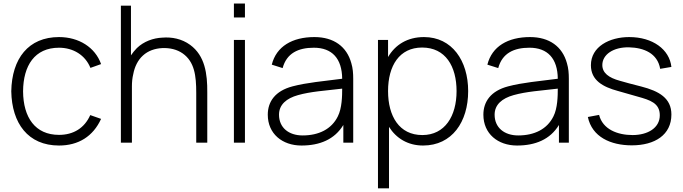

<svg xmlns="http://www.w3.org/2000/svg" viewBox="-20 -781 3738 1051"><path d="M533.3 -430.2C501 -521.9 411.5 -578.1 303.1 -578.1C135.4 -578.1 44.8 -460.4 41.7 -281.2C44.8 -106.3 133.3 15.6 303.1 15.6C409.4 15.6 489.6 -34.4 533.3 -130.2L474 -151C442.7 -80.2 382.3 -42.7 303.1 -42.7C172.9 -42.7 107.3 -137.5 106.3 -281.2C107.3 -421.9 169.8 -519.8 303.1 -519.8C381.2 -519.8 446.9 -479.2 475 -409.4Z M1020.8 -535.4C975 -568.8 920.8 -579.2 868.8 -575C818.8 -572.9 766.7 -554.2 729.2 -517.7C716.7 -505.2 706.2 -491.7 696.9 -478.1V-750H641.7V0H702.1V-308.3C702.1 -331.2 704.2 -354.2 709.4 -375C716.7 -414.6 734.4 -452.1 762.5 -477.1C790.6 -503.1 828.1 -515.6 866.7 -517.7C909.4 -519.8 949 -510.4 980.2 -488.5C1044.8 -442.7 1054.2 -366.7 1054.2 -272.9V0H1114.6V-274C1115.6 -377.1 1102.1 -476 1020.8 -535.4Z M1260.4 -761.5V-685.4H1320.8V-761.5ZM1260.4 -562.5H1320.8V0H1260.4Z M1913.5 0V-349C1913.5 -380.2 1911.5 -407.3 1903.1 -435.4C1878.1 -526 1807.3 -578.1 1701 -578.1C1580.2 -578.1 1492.7 -527.1 1467.7 -427.1L1527.1 -408.3C1549 -489.6 1612.5 -519.8 1697.9 -519.8C1797.9 -519.8 1852.1 -460.4 1853.1 -350C1750 -336.5 1660.4 -329.2 1581.2 -308.3C1486.5 -283.3 1445.8 -225 1445.8 -153.1C1445.8 -49 1525 15.6 1630.2 15.6C1730.2 15.6 1811.5 -17.7 1859.4 -96.9V0ZM1829.2 -143.8C1794.8 -74 1725 -39.6 1636.5 -39.6C1560.4 -39.6 1507.3 -82.3 1507.3 -153.1C1507.3 -208.3 1547.9 -242.7 1611.5 -260.4C1682.3 -280.2 1757.3 -284.4 1853.1 -295.8C1853.1 -256.2 1852.1 -188.5 1829.2 -143.8Z M2301 -578.1C2210.4 -578.1 2143.8 -536.5 2104.2 -468.8V-562.5H2049V250H2109.4V-86.5C2149 -24 2212.5 15.6 2295.8 15.6C2454.2 15.6 2542.7 -113.5 2542.7 -282.3C2542.7 -449 2454.2 -578.1 2301 -578.1ZM2291.7 -41.7C2165.6 -41.7 2104.2 -144.8 2104.2 -282.3C2104.2 -421.9 2166.7 -520.8 2290.6 -520.8C2418.8 -520.8 2479.2 -417.7 2479.2 -282.3C2479.2 -145.8 2415.6 -41.7 2291.7 -41.7Z M3093.8 0V-349C3093.8 -380.2 3091.7 -407.3 3083.3 -435.4C3058.3 -526 2987.5 -578.1 2881.2 -578.1C2760.4 -578.1 2672.9 -527.1 2647.9 -427.1L2707.3 -408.3C2729.2 -489.6 2792.7 -519.8 2878.1 -519.8C2978.1 -519.8 3032.3 -460.4 3033.3 -350C2930.2 -336.5 2840.6 -329.2 2761.5 -308.3C2666.7 -283.3 2626 -225 2626 -153.1C2626 -49 2705.2 15.6 2810.4 15.6C2910.4 15.6 2991.7 -17.7 3039.6 -96.9V0ZM3009.4 -143.8C2975 -74 2905.2 -39.6 2816.7 -39.6C2740.6 -39.6 2687.5 -82.3 2687.5 -153.1C2687.5 -208.3 2728.1 -242.7 2791.7 -260.4C2862.5 -280.2 2937.5 -284.4 3033.3 -295.8C3033.3 -256.2 3032.3 -188.5 3009.4 -143.8Z M3655.2 -414.6C3644.8 -510.4 3553.1 -578.1 3424 -578.1C3316.7 -578.1 3214.6 -526 3214.6 -424C3214.6 -340.6 3281.2 -305.2 3361.5 -283.3L3470.8 -252.1C3538.5 -233.3 3591.7 -216.7 3591.7 -150C3591.7 -80.2 3525 -41.7 3442.7 -41.7C3360.4 -41.7 3279.2 -72.9 3259.4 -152.1L3197.9 -140.6C3220.8 -31.3 3322.9 14.6 3438.5 14.6C3564.6 14.6 3655.2 -42.7 3655.2 -154.2C3655.2 -243.8 3587.5 -282.3 3490.6 -307.3C3438.5 -320.8 3401 -330.2 3374 -338.5C3311.5 -355.2 3277.1 -382.3 3277.1 -425C3277.1 -482.3 3337.5 -524 3424 -521.9C3504.2 -519.8 3579.2 -489.6 3593.8 -404.2Z"/></svg>

Font: Manrope3 Light
Style: Regular
Weight: 300
Designer: Mikhail Sharanda
Foundry: Mikhail Sharanda
Version: Version 3.000;PS 003.000;hotconv 1.0.88;makeotf.lib2.5.64775